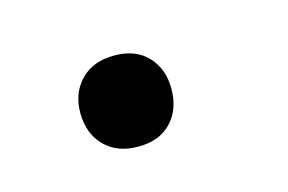

<svg xmlns="http://www.w3.org/2000/svg" viewBox="-34 -151 339 226"><g transform="rotate(-15 135.0 -37.5)"><path d="M169 -38Q169 -13 154.5 2.5Q140 18 114 18Q88 18 73 2.5Q58 -13 58 -38Q58 -62 73 -77.5Q88 -93 114 -93Q140 -93 154.5 -77.5Q169 -62 169 -38Z"/></g></svg>

Font: SUIT Medium
Style: Regular
Weight: 500
Designer: Sunn Youn; Korean Glyphs from Source Han Sans (Sandoll Communications; Soo-young Jang, Joo-yeon Kang)
Foundry: Sunn
Version: Version 1.120